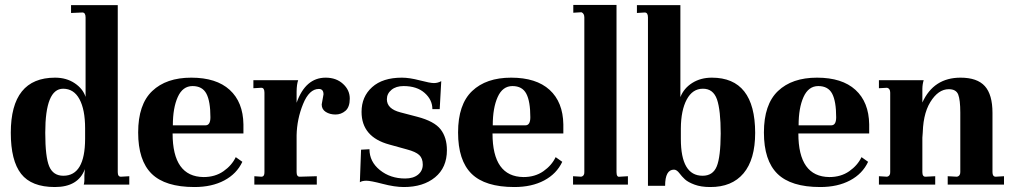

<svg xmlns="http://www.w3.org/2000/svg" viewBox="-20 -751 4114 781"><path d="M164.1 -210.9Q164.1 -112.3 180.2 -74.2Q196.3 -36.1 237.8 -36.1Q325.7 -36.1 326.2 -186V-229Q326.2 -305.2 303.2 -347.7Q280.3 -390.1 236.8 -390.1Q164.1 -390.1 164.1 -210.9ZM23.9 -210.9Q23.9 -435.1 204.1 -435.1Q250 -435.1 283.7 -412.6Q317.4 -390.1 328.1 -356.9V-680.2Q328.1 -700.2 314.9 -700.2L269 -698.2V-730H459V-50.8Q459 -31.7 472.2 -32.2L505.9 -34.2V0H320.8Q322.8 -7.8 323.2 -16.1V-38.1Q323.2 -45.4 325.2 -63Q298.3 9.8 203.1 9.8Q107.9 9.8 65.9 -43.9Q23.9 -97.7 23.9 -210.9Z M683.1 -241.2H815.9Q835.9 -241.2 835.9 -273.9Q835.9 -338.9 819.6 -369.9Q803.2 -400.9 763.2 -400.9Q723.1 -400.9 703.1 -356.4Q683.1 -312 683.1 -241.2ZM970.2 -245.1V-208H682.1Q682.1 -32.2 808.1 -30.8Q855 -30.8 888.9 -54.4Q922.9 -78.1 939 -111.8L965.8 -92.8Q942.9 -43.9 892.3 -17.1Q841.8 9.8 771 9.8Q651.9 9.8 596.9 -44.2Q542 -98.1 542 -212.2Q542 -326.2 599.1 -380.6Q656.2 -435.1 758.1 -435.1Q859.9 -435.1 914.3 -385.5Q968.8 -335.9 970.2 -245.1Z M1276.9 -389.2Q1237.8 -389.2 1212.9 -328.1Q1188 -267.1 1186.5 -201.2V-50.8Q1186.5 -31.7 1199.7 -32.2L1268.6 -34.2V0H1014.6V-34.2L1043 -32.2Q1056.2 -32.2 1055.7 -50.8V-374Q1055.7 -394 1043 -394L1010.7 -392.1V-424.8H1192.9Q1187 -408.7 1186.5 -378.9V-333Q1222.7 -435.1 1304.7 -435.1Q1347.7 -435.1 1375.2 -409.9Q1402.8 -384.8 1402.8 -350.1Q1402.8 -315.4 1385.3 -300.3Q1367.7 -285.2 1344.7 -285.2Q1321.8 -285.2 1305.2 -295.7Q1288.6 -306.2 1288.6 -326.2L1295.9 -367.2Q1295.9 -389.2 1276.9 -389.2Z M1627.9 -24.9Q1661.1 -24.9 1680.4 -40.5Q1699.7 -56.2 1699.7 -81.5Q1699.7 -106.9 1685.3 -120.4Q1670.9 -133.8 1635.7 -143.1L1563.5 -163.1Q1450.7 -193.8 1450.7 -295.9Q1450.7 -357.9 1493.7 -396.5Q1536.6 -435.1 1614.7 -435.1Q1645.5 -435.1 1687.5 -424.1Q1729.5 -413.1 1745.1 -413.1Q1760.7 -413.1 1774.9 -420.9L1768.6 -307.1H1738.8Q1738.8 -345.2 1707.3 -373Q1675.8 -400.9 1621.6 -400.9Q1590.8 -400.9 1572.3 -385.5Q1553.7 -370.1 1553.7 -347.2Q1553.7 -308.1 1608.9 -293.9L1677.7 -275.9Q1746.6 -257.8 1772.2 -224.9Q1797.9 -191.9 1797.9 -140.1Q1797.9 -69.3 1749.8 -29.8Q1701.7 9.8 1622.6 9.8Q1585.4 9.8 1536.1 -3.2Q1486.8 -16.1 1469.7 -15.9Q1452.6 -15.6 1443.8 -9.8L1448.7 -142.1L1482.9 -144Q1482.9 -93.3 1525.4 -59.1Q1567.9 -24.9 1627.9 -24.9Z M1984.4 -241.2H2117.2Q2137.2 -241.2 2137.2 -273.9Q2137.2 -338.9 2120.8 -369.9Q2104.5 -400.9 2064.5 -400.9Q2024.4 -400.9 2004.4 -356.4Q1984.4 -312 1984.4 -241.2ZM2271.5 -245.1V-208H1983.4Q1983.4 -32.2 2109.4 -30.8Q2156.2 -30.8 2190.2 -54.4Q2224.1 -78.1 2240.2 -111.8L2267.1 -92.8Q2244.1 -43.9 2193.6 -17.1Q2143.1 9.8 2072.3 9.8Q1953.1 9.8 1898.2 -44.2Q1843.3 -98.1 1843.3 -212.2Q1843.3 -326.2 1900.4 -380.6Q1957.5 -435.1 2059.3 -435.1Q2161.1 -435.1 2215.6 -385.5Q2270 -335.9 2271.5 -245.1Z M2487.8 -50.8Q2487.8 -29.3 2501 -32.2L2534.2 -34.2V0H2311V-34.2L2344.2 -32.2Q2357.4 -35.2 2356.9 -50.8V-680.2Q2356.9 -696.3 2345.2 -701.2L2312 -699.2V-731H2487.8Z M2749.5 -186Q2749.5 -36.1 2837.9 -36.1Q2879.9 -36.1 2895.5 -74.2Q2911.1 -112.3 2911.6 -207.5Q2911.6 -302.7 2896.5 -346.7Q2880.9 -390.6 2838.9 -390.1Q2796.9 -390.1 2773.4 -346.2Q2750 -302.2 2749.5 -229ZM2570.8 -730H2747.6V-356Q2761.7 -392.1 2795.9 -413.6Q2830.1 -435.1 2875.5 -435.1Q3051.3 -435.1 3051.8 -210.9Q3051.8 -102.1 3004.4 -45.9Q2957 10.3 2868.7 9.8Q2831.5 9.8 2805.2 0Q2778.8 -9.8 2766.1 -21.5Q2753.4 -33.2 2743.2 -46.9Q2732.9 -60.5 2721.7 -61Q2685.5 -61 2685.5 4.9H2615.7V-680.2Q2615.7 -700.2 2602.5 -700.2L2570.8 -698.2Z M3228.5 -241.2H3361.3Q3381.3 -241.2 3381.3 -273.9Q3381.3 -338.9 3365 -369.9Q3348.6 -400.9 3308.6 -400.9Q3268.6 -400.9 3248.5 -356.4Q3228.5 -312 3228.5 -241.2ZM3515.6 -245.1V-208H3227.5Q3227.5 -32.2 3353.5 -30.8Q3400.4 -30.8 3434.3 -54.4Q3468.3 -78.1 3484.4 -111.8L3511.2 -92.8Q3488.3 -43.9 3437.7 -17.1Q3387.2 9.8 3316.4 9.8Q3197.3 9.8 3142.3 -44.2Q3087.4 -98.1 3087.4 -212.2Q3087.4 -326.2 3144.5 -380.6Q3201.7 -435.1 3303.5 -435.1Q3405.3 -435.1 3459.7 -385.5Q3514.2 -335.9 3515.6 -245.1Z M4064 0H3835V-34.2L3873 -32.2Q3886.2 -35.2 3886.2 -50.8V-293Q3886.2 -344.7 3877.7 -366.5Q3869.1 -388.2 3839.4 -388.2Q3796.4 -388.2 3764.2 -335.7Q3731.9 -283.2 3733.4 -190.9L3731.9 -212.9V-50.8Q3731.9 -31.7 3745.1 -32.2L3784.2 -34.2V0H3555.2V-34.2L3588.4 -32.2Q3601.6 -35.2 3601.1 -50.8V-374Q3601.1 -391.1 3588.4 -394L3555.2 -392.1V-424.8H3737.3Q3732.4 -409.7 3731.9 -390.1V-334Q3777.8 -435.1 3887.2 -435.1Q3955.1 -435.1 3986.1 -400.6Q4017.1 -366.2 4017.1 -292V-50.8Q4017.1 -32.2 4030.3 -32.2L4064 -34.2Z"/></svg>

Font: Unna-Bold
Style: Bold
Weight: 700
Designer: Jorge de Buen U.
Foundry: Omnibus-Type
Version: Version 2.006;PS 002.006;hotconv 1.0.70;makeotf.lib2.5.58329